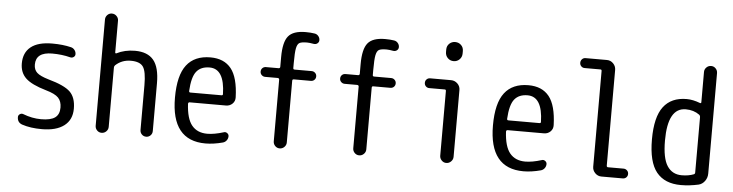

<svg xmlns="http://www.w3.org/2000/svg" viewBox="-47 -976 4593 1203"><g transform="rotate(5 2250.0 -375.0)"><path d="M245.1 -235.4Q154.3 -261.7 117.2 -296.9Q80.1 -332 80.1 -389.6Q80.1 -458 125.5 -494.1Q170.9 -530.3 259.8 -530.3Q326.2 -530.3 377.9 -517.6Q391.6 -514.6 400.9 -502.9Q410.2 -491.2 410.2 -476.6Q410.2 -464.8 400.4 -458Q390.6 -451.2 378.9 -454.1Q326.2 -467.8 264.6 -467.8Q162.1 -467.8 162.1 -389.6Q162.1 -357.4 182.1 -338.9Q202.1 -320.3 254.9 -304.7Q357.4 -276.4 393.6 -240.7Q429.7 -205.1 429.7 -135.3Q429.7 -65.4 380.4 -27.8Q331.1 9.8 240.2 9.8Q168.9 9.8 116.2 -7.8Q85 -18.6 85 -52.7Q85 -64.5 95.2 -71.3Q105.5 -78.1 116.2 -74.2Q173.8 -51.8 230.5 -51.8Q291 -51.8 318.4 -71.8Q345.7 -91.8 345.7 -134.8Q345.7 -173.8 324.7 -196.3Q303.7 -218.8 245.1 -235.4Z M575.2 -41V-709Q575.2 -725.6 586.9 -737.8Q598.6 -750 615.7 -750Q632.8 -750 645 -737.8Q657.2 -725.6 657.2 -709V-508.8Q657.2 -505.9 659.7 -504.4Q662.1 -502.9 664.1 -503.9Q715.8 -530.3 780.3 -530.3Q859.4 -530.3 897 -484.9Q934.6 -439.5 934.6 -339.8V-39.1Q934.6 -22.5 923.3 -11.2Q912.1 0 896 0Q879.9 0 868.7 -11.2Q857.4 -22.5 857.4 -39.1V-320.3Q857.4 -407.2 836.9 -436.5Q816.4 -465.8 759.8 -465.8Q703.1 -465.8 663.1 -428.7Q657.2 -422.9 657.2 -414.1V-41Q657.2 -24.4 645 -12.2Q632.8 0 615.7 0Q598.6 0 586.9 -12.2Q575.2 -24.4 575.2 -41Z M1254.9 -466.8Q1200.2 -466.8 1172.4 -432.1Q1144.5 -397.5 1139.6 -308.6Q1139.6 -299.8 1148.4 -299.8H1343.8Q1352.5 -299.8 1352.5 -307.6Q1348.6 -466.8 1254.9 -466.8ZM1269.5 9.8Q1054.7 9.8 1054.7 -259.8Q1054.7 -400.4 1105 -465.3Q1155.3 -530.3 1254.9 -530.3Q1340.8 -530.3 1385.3 -474.6Q1429.7 -418.9 1433.6 -294.9Q1434.6 -270.5 1418 -254.4Q1401.4 -238.3 1377 -238.3H1148.4Q1140.6 -238.3 1139.6 -228.5Q1144.5 -134.8 1178.7 -93.3Q1212.9 -51.8 1275.4 -51.8Q1319.3 -51.8 1378.9 -70.3Q1389.6 -74.2 1399.9 -66.9Q1410.2 -59.6 1410.2 -47.9Q1410.2 -33.2 1401.4 -21.5Q1392.6 -9.8 1378.9 -5.9Q1320.3 9.8 1269.5 9.8Z M1606.4 -438.5Q1593.8 -438.5 1584.5 -447.3Q1575.2 -456.1 1575.2 -469.2Q1575.2 -482.4 1584 -491.2Q1592.8 -500 1606.4 -500H1685.5Q1694.3 -500 1695.3 -508.8V-570.3Q1695.3 -665 1726.1 -702.6Q1756.8 -740.2 1835 -740.2Q1866.2 -740.2 1890.6 -736.3Q1905.3 -734.4 1915 -723.1Q1924.8 -711.9 1924.8 -697.3Q1924.8 -684.6 1915 -676.8Q1905.3 -668.9 1891.6 -670.9Q1864.3 -675.8 1849.6 -675.8Q1814.5 -675.8 1801.3 -668Q1788.1 -660.2 1782.7 -633.3Q1777.3 -606.4 1777.3 -540V-508.8Q1777.3 -500 1786.1 -500H1893.6Q1906.2 -500 1915.5 -491.2Q1924.8 -482.4 1924.8 -469.2Q1924.8 -456.1 1916 -447.3Q1907.2 -438.5 1893.6 -438.5H1786.1Q1777.3 -438.5 1777.3 -428.7V-41Q1777.3 -24.4 1765.1 -12.2Q1752.9 0 1735.8 0Q1718.8 0 1707 -12.2Q1695.3 -24.4 1695.3 -41V-428.7Q1695.3 -437.5 1685.5 -438.5Z M2106.4 -438.5Q2093.8 -438.5 2084.5 -447.3Q2075.2 -456.1 2075.2 -469.2Q2075.2 -482.4 2084 -491.2Q2092.8 -500 2106.4 -500H2185.5Q2194.3 -500 2195.3 -508.8V-570.3Q2195.3 -665 2226.1 -702.6Q2256.8 -740.2 2335 -740.2Q2366.2 -740.2 2390.6 -736.3Q2405.3 -734.4 2415 -723.1Q2424.8 -711.9 2424.8 -697.3Q2424.8 -684.6 2415 -676.8Q2405.3 -668.9 2391.6 -670.9Q2364.3 -675.8 2349.6 -675.8Q2314.5 -675.8 2301.3 -668Q2288.1 -660.2 2282.7 -633.3Q2277.3 -606.4 2277.3 -540V-508.8Q2277.3 -500 2286.1 -500H2393.6Q2406.2 -500 2415.5 -491.2Q2424.8 -482.4 2424.8 -469.2Q2424.8 -456.1 2416 -447.3Q2407.2 -438.5 2393.6 -438.5H2286.1Q2277.3 -438.5 2277.3 -428.7V-41Q2277.3 -24.4 2265.1 -12.2Q2252.9 0 2235.8 0Q2218.8 0 2207 -12.2Q2195.3 -24.4 2195.3 -41V-428.7Q2195.3 -437.5 2185.5 -438.5Z M2636.7 -458Q2624 -458 2615.2 -466.8Q2606.4 -475.6 2606.4 -488.8Q2606.4 -502 2615.2 -510.7Q2624 -519.5 2636.7 -519.5H2768.6Q2792 -519.5 2809.1 -502.9Q2826.2 -486.3 2826.2 -462.9V-42Q2826.2 -25.4 2813.5 -12.7Q2800.8 0 2783.7 0Q2766.6 0 2754.4 -12.7Q2742.2 -25.4 2742.2 -42V-449.2Q2742.2 -458 2734.4 -458ZM2721.7 -708Q2721.7 -730.5 2736.8 -745.1Q2752 -759.8 2773.9 -759.8Q2795.9 -759.8 2811 -745.1Q2826.2 -730.5 2826.2 -708V-692.4Q2826.2 -669.9 2811 -654.8Q2795.9 -639.6 2773.9 -639.6Q2752 -639.6 2736.8 -654.8Q2721.7 -669.9 2721.7 -692.4Z M3254.9 -466.8Q3200.2 -466.8 3172.4 -432.1Q3144.5 -397.5 3139.6 -308.6Q3139.6 -299.8 3148.4 -299.8H3343.8Q3352.5 -299.8 3352.5 -307.6Q3348.6 -466.8 3254.9 -466.8ZM3269.5 9.8Q3054.7 9.8 3054.7 -259.8Q3054.7 -400.4 3105 -465.3Q3155.3 -530.3 3254.9 -530.3Q3340.8 -530.3 3385.3 -474.6Q3429.7 -418.9 3433.6 -294.9Q3434.6 -270.5 3418 -254.4Q3401.4 -238.3 3377 -238.3H3148.4Q3140.6 -238.3 3139.6 -228.5Q3144.5 -134.8 3178.7 -93.3Q3212.9 -51.8 3275.4 -51.8Q3319.3 -51.8 3378.9 -70.3Q3389.6 -74.2 3399.9 -66.9Q3410.2 -59.6 3410.2 -47.9Q3410.2 -33.2 3401.4 -21.5Q3392.6 -9.8 3378.9 -5.9Q3320.3 9.8 3269.5 9.8Z M3595.7 -668Q3583 -668 3574.2 -676.8Q3565.4 -685.5 3565.4 -698.7Q3565.4 -711.9 3574.2 -721.2Q3583 -730.5 3595.7 -730.5H3730.5Q3753.9 -730.5 3770.5 -713.4Q3787.1 -696.3 3787.1 -672.9V-71.3Q3787.1 -62.5 3794.9 -61.5H3893.6Q3906.2 -61.5 3915.5 -52.7Q3924.8 -43.9 3924.8 -30.8Q3924.8 -17.6 3916 -8.8Q3907.2 0 3893.6 0H3759.8Q3736.3 0 3719.7 -17.1Q3703.1 -34.2 3703.1 -56.6V-659.2Q3703.1 -668 3695.3 -668Z M4250 -465.8Q4136.7 -465.8 4136.7 -259.8Q4136.7 -148.4 4168.5 -100.1Q4200.2 -51.8 4259.8 -51.8Q4302.7 -51.8 4335 -64.5Q4342.8 -67.4 4342.8 -76.2V-423.8Q4342.8 -433.6 4335.9 -439.5Q4299.8 -465.8 4250 -465.8ZM4259.8 9.8Q4158.2 9.8 4106.4 -53.7Q4054.7 -117.2 4054.7 -259.8Q4054.7 -400.4 4104 -465.3Q4153.3 -530.3 4250 -530.3Q4289.1 -530.3 4335 -512.7Q4342.8 -510.7 4342.8 -518.6V-709Q4342.8 -725.6 4355 -737.8Q4367.2 -750 4384.3 -750Q4401.4 -750 4413.1 -737.8Q4424.8 -725.6 4424.8 -709V-77.1Q4424.8 -50.8 4409.7 -29.8Q4394.5 -8.8 4371.1 -2.9Q4313.5 9.8 4259.8 9.8Z"/></g></svg>

Font: Rounded Mgen+ 1mn regular
Style: Regular
Weight: 400
Designer: [Source Han Sans]
Ryoko NISHIZUKA  (kana & ideographs); Paul D. Hunt (Latin, Greek & Cyrillic); Wenlong ZHANG  (bopomofo
Version: Version 1.059.20150602